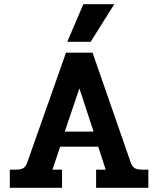

<svg xmlns="http://www.w3.org/2000/svg" viewBox="-20 -899 757 919"><path d="M379 -879H527L414 -699H302ZM27 -87H56Q80 -87 92 -94.5Q104 -102 111 -123L296 -647H423L605 -123Q612 -102 624.5 -94.5Q637 -87 662 -87H690V0H440V-87H486L450 -197H268L231 -87H277V0H27ZM428 -269 360 -476 290 -269Z"/></svg>

Font: Pridi Medium
Style: Regular
Weight: 500
Designer: Katatrad Team
Foundry: CadsonDemak
Version: Version 1.001